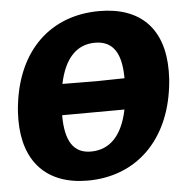

<svg xmlns="http://www.w3.org/2000/svg" viewBox="-50 -704 728 764"><g transform="rotate(-5 314.5 -322.0)"><path d="M374 -656C179 -656 46 -528 20 -316C17 -294 16 -272 16 -252C16 -85 107 12 270 12C463 12 599 -119 625 -332C628 -355 629 -376 629 -396C629 -563 539 -656 374 -656ZM346 -532C416 -532 451 -485 451 -381L339 -379L203 -380C224 -481 273 -532 346 -532ZM293 -102C225 -102 191 -150 191 -256C273 -256 356 -257 440 -257C419 -154 368 -102 293 -102Z"/></g></svg>

Font: Alegreya SC Black
Style: Italic
Weight: 900
Italic angle: -7°
Designer: Juan Pablo del Peral
Foundry: Huerta Tipografica
Version: Version 2.007;PS 002.007;hotconv 1.0.88;makeotf.lib2.5.64775